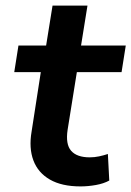

<svg xmlns="http://www.w3.org/2000/svg" viewBox="-20 -657 470 687"><path d="M268 10Q201 10 158.5 -14.5Q116 -39 99.5 -83Q83 -127 93 -186L126 -399H31L46 -494H145L168 -637H293L270 -494H430L415 -399H255L222 -193Q214 -141 234.5 -117.5Q255 -94 301 -94Q318 -94 334.5 -97.5Q351 -101 366 -106L371 -11Q351 0 323 5Q295 10 268 10Z"/></svg>

Font: Nunito Sans 10pt
Style: Bold Italic
Weight: 700
Italic angle: -9°
Designer: Vernon Adams
Foundry: Vernon Adams
Version: Version 3.101;gftools[0.9.27]